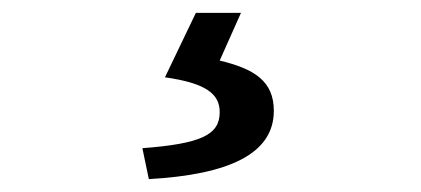

<svg xmlns="http://www.w3.org/2000/svg" viewBox="-20 -21 654 298"><path d="M201 209 211 257C335 250 405 218 405 151C405 105 375 86 321 73L354 -1H284L236 99C300 108 321 125 321 153C321 188 293 202 201 209Z"/></svg>

Font: Bithumb Trading Sans Medium
Style: Regular
Weight: 500
Designer: Ham Hyungwon
Foundry: Bithumb
Version: Version 1.200;FEAKit 1.0